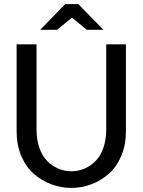

<svg xmlns="http://www.w3.org/2000/svg" viewBox="-20 -920 704 947"><path d="M62 -272V-701.2H160.2V-280.8Q160.2 -230 174.6 -189.7Q189 -149.4 213.6 -125Q238.3 -100.6 268.6 -87.9Q298.8 -75.2 332 -75.2Q365.2 -75.2 395.5 -87.9Q425.8 -100.6 450.4 -125Q475.1 -149.4 489.5 -189.7Q503.9 -230 503.9 -280.8V-701.2H601.1V-272Q601.1 -205.1 578.1 -150.9Q555.2 -96.7 516.8 -63Q478.5 -29.3 431.2 -11.2Q383.8 6.8 332 6.8Q280.3 6.8 232.7 -11.2Q185.1 -29.3 146.5 -63Q107.9 -96.7 85 -150.9Q62 -205.1 62 -272ZM301.8 -899.9H366.2L490.2 -772.9H408.2L335 -833L261.2 -772.9H178.2Z"/></svg>

Font: LT Superior Med
Style: Regular
Weight: 500
Designer: Daniel Lyons
Foundry: LyonsType
Version: Version 1.000